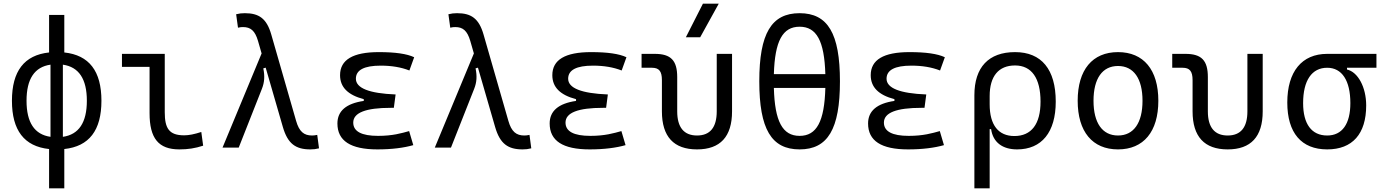

<svg xmlns="http://www.w3.org/2000/svg" viewBox="-20 -815 7657 1060"><path d="M251 224.6H335V7.8C472.2 -6.8 540 -95.2 540 -258.8C540 -422.4 472.2 -510.7 335 -525.4V-732.4H251V-525.4C113.8 -510.7 45.9 -422.4 45.9 -258.8C45.9 -95.2 113.8 -6.8 251 7.8ZM258.8 -59.6C170.4 -72.3 126.5 -138.7 126.5 -258.8C126.5 -378.9 170.4 -445.3 258.8 -458ZM327.1 -458C415.5 -445.3 459.5 -378.9 459.5 -258.8C459.5 -138.7 415.5 -72.3 327.1 -59.6Z M970.2 9.8C1017.6 9.8 1056.6 3.9 1101.6 -10.7L1091.3 -86.4C1052.2 -73.7 1022.9 -67.9 996.6 -67.9C913.1 -67.9 889.6 -106.9 889.6 -195.3V-517.6H653.3V-445.8H805.7V-190.4C805.7 -51.3 855 9.8 970.2 9.8Z M1693.4 9.8C1710.9 9.8 1723.6 8.3 1741.2 3.9L1731.4 -70.3C1719.2 -67.9 1711.9 -66.9 1703.1 -66.9C1658.2 -66.9 1631.8 -87.9 1614.7 -147.9L1477.5 -625C1452.1 -712.9 1409.7 -742.2 1331.5 -742.2C1314 -742.2 1301.3 -740.7 1283.7 -736.3L1293.9 -662.1C1305.2 -665 1313 -665.5 1321.8 -665.5C1363.3 -665.5 1387.7 -646 1404.3 -589.4L1424.3 -520L1208.5 0H1297.9L1425.8 -324.2C1440.4 -360.8 1442.4 -395 1433.6 -437.5L1446.8 -441.4L1541.5 -114.3C1568.4 -21 1612.8 9.8 1693.4 9.8Z M2063.5 9.8C2143.6 9.8 2210.4 1 2261.7 -13.7L2238.8 -91.3C2196.8 -79.6 2147.9 -64.9 2067.4 -64.9C1976.1 -64.9 1930.2 -89.4 1930.2 -138.2C1930.2 -192.9 1999.5 -219.7 2137.7 -219.7H2154.3L2164.1 -293.5C2017.6 -299.3 1944.8 -328.6 1944.8 -380.4C1944.8 -428.7 1990.7 -452.6 2082 -452.6C2142.1 -452.6 2194.3 -443.8 2240.2 -425.8L2266.6 -499C2226.6 -518.1 2161.6 -527.3 2071.3 -527.3C1928.2 -527.3 1857.4 -484.9 1857.4 -399.9C1857.4 -334 1900.4 -290.5 1988.3 -267.6V-257.8C1891.1 -243.7 1842.8 -202.1 1842.8 -133.3C1842.8 -37.6 1915.5 9.8 2063.5 9.8Z M2865.2 9.8C2882.8 9.8 2895.5 8.3 2913.1 3.9L2903.3 -70.3C2891.1 -67.9 2883.8 -66.9 2875 -66.9C2830.1 -66.9 2803.7 -87.9 2786.6 -147.9L2649.4 -625C2624 -712.9 2581.5 -742.2 2503.4 -742.2C2485.8 -742.2 2473.1 -740.7 2455.6 -736.3L2465.8 -662.1C2477.1 -665 2484.9 -665.5 2493.7 -665.5C2535.2 -665.5 2559.6 -646 2576.2 -589.4L2596.2 -520L2380.4 0H2469.7L2597.7 -324.2C2612.3 -360.8 2614.3 -395 2605.5 -437.5L2618.7 -441.4L2713.4 -114.3C2740.2 -21 2784.7 9.8 2865.2 9.8Z M3235.4 9.8C3315.4 9.8 3382.3 1 3433.6 -13.7L3410.6 -91.3C3368.7 -79.6 3319.8 -64.9 3239.3 -64.9C3147.9 -64.9 3102.1 -89.4 3102.1 -138.2C3102.1 -192.9 3171.4 -219.7 3309.6 -219.7H3326.2L3335.9 -293.5C3189.5 -299.3 3116.7 -328.6 3116.7 -380.4C3116.7 -428.7 3162.6 -452.6 3253.9 -452.6C3314 -452.6 3366.2 -443.8 3412.1 -425.8L3438.5 -499C3398.4 -518.1 3333.5 -527.3 3243.2 -527.3C3100.1 -527.3 3029.3 -484.9 3029.3 -399.9C3029.3 -334 3072.3 -290.5 3160.2 -267.6V-257.8C3063 -243.7 3014.6 -202.1 3014.6 -133.3C3014.6 -37.6 3087.4 9.8 3235.4 9.8Z M3828.1 9.8C3956.5 9.8 4021.5 -60.5 4021.5 -200.2V-517.6H3937V-200.2C3937 -111.8 3900.4 -66.9 3828.1 -66.9C3755.9 -66.9 3718.8 -111.8 3718.8 -200.2V-389.2C3718.8 -481 3684.1 -517.6 3595.2 -517.6H3522V-440.9H3579.6C3618.7 -440.9 3634.3 -421.4 3634.3 -372.6V-200.2C3634.3 -60.5 3699.7 9.8 3828.1 9.8ZM3766.6 -609.4H3845.7L3948.2 -794.9H3860.8Z M4394.5 9.8C4550.3 9.8 4617.2 -102.5 4617.2 -366.2C4617.2 -629.9 4550.3 -742.2 4394.5 -742.2C4238.8 -742.2 4171.9 -629.9 4171.9 -366.2C4171.9 -102.5 4238.8 9.8 4394.5 9.8ZM4394.5 -64.9C4300.3 -64.9 4257.3 -144.5 4252.4 -329.6H4536.6C4531.7 -144.5 4488.8 -64.9 4394.5 -64.9ZM4252.4 -405.8C4257.8 -588.9 4300.8 -667.5 4394.5 -667.5C4488.3 -667.5 4531.2 -588.9 4536.6 -405.8Z M4993.2 9.8C5073.2 9.8 5140.1 1 5191.4 -13.7L5168.5 -91.3C5126.5 -79.6 5077.6 -64.9 4997.1 -64.9C4905.8 -64.9 4859.9 -89.4 4859.9 -138.2C4859.9 -192.9 4929.2 -219.7 5067.4 -219.7H5084L5093.8 -293.5C4947.3 -299.3 4874.5 -328.6 4874.5 -380.4C4874.5 -428.7 4920.4 -452.6 5011.7 -452.6C5071.8 -452.6 5124 -443.8 5169.9 -425.8L5196.3 -499C5156.2 -518.1 5091.3 -527.3 5001 -527.3C4857.9 -527.3 4787.1 -484.9 4787.1 -399.9C4787.1 -334 4830.1 -290.5 4918 -267.6V-257.8C4820.8 -243.7 4772.5 -202.1 4772.5 -133.3C4772.5 -37.6 4845.2 9.8 4993.2 9.8Z M5595.2 9.8C5731 9.8 5808.6 -85 5808.6 -253.9C5808.6 -431.6 5730 -527.3 5584 -527.3C5438 -527.3 5359.4 -443.8 5359.4 -289.1V224.6H5443.8V-102.1H5451.7C5462.4 -27.8 5516.1 9.8 5595.2 9.8ZM5443.8 -238.8V-284.7C5443.8 -394.5 5493.2 -453.6 5584 -453.6C5675.3 -453.6 5724.6 -383.8 5724.6 -253.9C5724.6 -129.9 5674.3 -64 5580.1 -64C5492.2 -64 5443.8 -124.5 5443.8 -238.8Z M6152.3 9.8C6293.5 9.8 6375 -87.9 6375 -258.8C6375 -429.7 6293.5 -527.3 6152.3 -527.3C6011.2 -527.3 5929.7 -429.7 5929.7 -258.8C5929.7 -87.9 6011.2 9.8 6152.3 9.8ZM6152.3 -66.9C6065.9 -66.9 6017.1 -136.2 6017.1 -258.8C6017.1 -381.3 6065.9 -450.7 6152.3 -450.7C6238.8 -450.7 6287.6 -381.3 6287.6 -258.8C6287.6 -136.2 6238.8 -66.9 6152.3 -66.9Z M6757.8 9.8C6886.2 9.8 6951.2 -60.5 6951.2 -200.2V-517.6H6866.7V-200.2C6866.7 -111.8 6830.1 -66.9 6757.8 -66.9C6685.5 -66.9 6648.4 -111.8 6648.4 -200.2V-389.2C6648.4 -481 6613.8 -517.6 6524.9 -517.6H6451.7V-440.9H6509.3C6548.3 -440.9 6564 -421.4 6564 -372.6V-200.2C6564 -60.5 6629.4 9.8 6757.8 9.8Z M7307.1 9.8C7446.8 9.8 7522.5 -75.7 7522.5 -232.9C7522.5 -333.5 7477.1 -417.5 7416.5 -431.2V-440.9H7579.1V-517.6H7307.1C7167.5 -517.6 7086.9 -419.9 7086.9 -249C7086.9 -81.5 7164.6 9.8 7307.1 9.8ZM7307.1 -66.9C7221.2 -66.9 7174.3 -130.4 7174.3 -245.6C7174.3 -370.6 7222.2 -440.9 7307.1 -440.9C7388.7 -440.9 7435.1 -370.6 7435.1 -245.6C7435.1 -130.4 7389.6 -66.9 7307.1 -66.9Z"/></svg>

Font: Cascadia Code SemiLight
Style: Regular
Weight: 350
Monospace: yes
Designer: Aaron Bell
Foundry: Saja Typeworks
Version: Version 2404.023